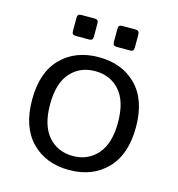

<svg xmlns="http://www.w3.org/2000/svg" viewBox="-109 -820 859 929"><g transform="rotate(15 320.0 -355.0)"><path d="M131.6 -58.3C179.3 -9.4 242.1 15.1 320.1 15.1C398 15.1 460.9 -9.4 508.5 -58.3C556.2 -107.3 580.1 -177.3 580.1 -268.3C580.1 -359.3 556.2 -429 508.5 -477.3C460.9 -525.6 398 -549.8 320.1 -549.8C242.1 -549.8 179.3 -525.6 131.6 -477.3C83.9 -429 60.1 -359.3 60.1 -268.3C60.1 -177.3 83.9 -107.3 131.6 -58.3ZM197 -427C228.4 -462.3 269.4 -480 320.1 -480C370.7 -480 411.7 -462.3 443.1 -427C474.5 -391.7 490.2 -338.9 490.2 -268.6C490.2 -198.2 474.5 -145.1 443.1 -109.1C411.7 -73.2 370.7 -55.2 320.1 -55.2C269.4 -55.2 228.4 -73.2 197 -109.1C165.6 -145.1 149.9 -198.2 149.9 -268.6C149.9 -338.9 165.6 -391.7 197 -427ZM165 -640.1C165 -632.6 166.5 -627.4 169.4 -624.5C172.4 -621.6 177.6 -620.1 185.1 -620.1H250C257.5 -620.1 262.7 -621.6 265.6 -624.5C268.6 -627.4 270 -632.6 270 -640.1V-705.1C270 -712.2 268.6 -717.4 265.6 -720.5C262.7 -723.6 257.5 -725.1 250 -725.1H185.1C177.6 -725.1 172.4 -723.6 169.4 -720.5C166.5 -717.4 165 -712.2 165 -705.1ZM455.1 -725.1H390.1C382.6 -725.1 377.4 -723.6 374.5 -720.5C371.6 -717.4 370.1 -712.2 370.1 -705.1V-640.1C370.1 -632.6 371.6 -627.4 374.5 -624.5C377.4 -621.6 382.6 -620.1 390.1 -620.1H455.1C462.2 -620.1 467.4 -621.6 470.5 -624.5C473.6 -627.4 475.1 -632.6 475.1 -640.1V-705.1C475.1 -718.4 468.4 -725.1 455.1 -725.1Z"/></g></svg>

Font: Numans
Style: Regular
Weight: 400
Designer: Jovanny Lemonad
Foundry: Jovanny Lemonad
Version: Version 001.001